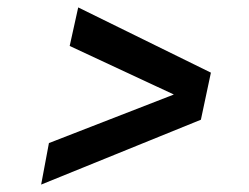

<svg xmlns="http://www.w3.org/2000/svg" viewBox="-20 -618 672 518"><path d="M549 -422 522 -295 91 -120 112 -232 449 -363 168 -494 191 -598Z"/></svg>

Font: Wix Madefor Text SemiBold
Style: Italic
Weight: 600
Italic angle: -12°
Designer: Dalton Maag Ltd
Foundry: Dalton Maag Ltd
Version: Version 3.100